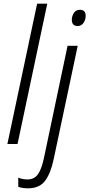

<svg xmlns="http://www.w3.org/2000/svg" viewBox="-20 -780 484 1040"><path d="M20 0 181 -760H236L75 0ZM401 -639Q369 -639 369 -673Q369 -692 380 -709.5Q391 -727 413 -727Q444 -727 444 -694Q444 -672 432 -655.5Q420 -639 401 -639ZM132 240Q102 240 79 232V182Q101 192 129 192Q165 192 185 164.5Q205 137 218 76L346 -532H401L271 81Q255 158 224.5 199Q194 240 132 240Z"/></svg>

Font: Noto Sans SemiCondensed Light
Style: Italic
Weight: 300
Width: 4
Italic angle: -12°
Designer: Monotype Design Team
Foundry: Monotype Imaging Inc.
Version: Version 2.013; ttfautohint (v1.8.4.7-5d5b)